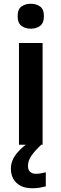

<svg xmlns="http://www.w3.org/2000/svg" viewBox="-20 -771 327 1023"><path d="M144 -751Q173 -751 193.5 -736.5Q214 -722 214 -685Q214 -648 193.5 -633Q173 -618 144 -618Q115 -618 94.5 -633Q74 -648 74 -685Q74 -722 94.5 -736.5Q115 -751 144 -751ZM207 -542V0H81V-542ZM129 113Q129 134 140.5 144.5Q152 155 171 155Q187 155 200.5 152Q214 149 224 147V222Q208 226 191.5 229Q175 232 153 232Q98 232 68 203.5Q38 175 38 127Q38 84 69.5 46Q101 8 141 -16L200 0Q166 32 147.5 58.5Q129 85 129 113Z"/></svg>

Font: Noto Sans Gurmukhi UI SemiBold
Style: Regular
Weight: 600
Designer: Jelle Bosma - Monotype Design Team
Foundry: Monotype Imaging Inc.
Version: Version 2.004; ttfautohint (v1.8.4.7-5d5b)